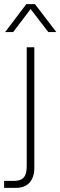

<svg xmlns="http://www.w3.org/2000/svg" viewBox="-45 -747 294 934"><path d="M-25 133H21Q44 133 58 126Q72 119 78.5 103Q85 87 85 60V-517H122V70Q122 115 99 141Q76 167 32 167H-25ZM83 -727H125L229 -591H190L104 -703L19 -591H-20Z"/></svg>

Font: Mona Sans VF XLt
Style: Regular
Weight: 200
Designer: Deni Anggara
Foundry: GitHub
Version: Version 2.000;Glyphs 3.2.3 (3260)